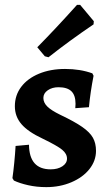

<svg xmlns="http://www.w3.org/2000/svg" viewBox="-20 -756 448 788"><path d="M37 -15 31 -25Q35 -52 38.5 -88Q42 -124 44 -157L99 -162Q100 -61 188 -61Q217 -61 236 -73.5Q255 -86 255 -105Q255 -125 235 -141.5Q215 -158 155 -187Q95 -215 68 -246.5Q41 -278 41 -320Q41 -365 67 -399.5Q93 -434 140 -453.5Q187 -473 247 -473Q309 -473 359 -455L364 -445Q351 -379 345 -316L289 -312L290 -330Q290 -365 273 -381.5Q256 -398 220 -398Q194 -398 176 -385.5Q158 -373 158 -354Q158 -335 174 -319Q190 -303 227 -285Q286 -257 317.5 -235Q349 -213 361.5 -190.5Q374 -168 374 -137Q374 -96 347 -62Q320 -28 273 -8Q226 12 170 12Q130 12 95 4Q60 -4 37 -15ZM164 -525 133 -562Q209 -639 296 -736H309L365 -669L364 -656Q265 -589 179 -521Z"/></svg>

Font: Alegreya
Style: Bold
Weight: 700
Designer: Juan Pablo del Peral
Foundry: Huerta Tipografica
Version: Version 2.008; ttfautohint (v1.8)